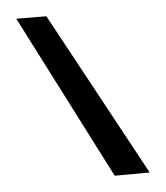

<svg xmlns="http://www.w3.org/2000/svg" viewBox="-4 -744 204 236"><g transform="rotate(90 98.0 -626.0)"><path d="M3 -544 0 -581 192 -708 196 -665Z"/></g></svg>

Font: DM Sans 18pt ExtraLight
Style: Regular
Weight: 250
Designer: Colophon Foundry, Jonny Pinhorn
Foundry: Colophon Foundry
Version: Version 4.004;gftools[0.9.30]